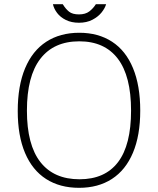

<svg xmlns="http://www.w3.org/2000/svg" viewBox="-20 -890 757 920"><path d="M65 -358Q65 -478.5 100.2 -562.8Q135.5 -647 201.8 -690Q268 -733 360 -733Q451 -733 516.8 -690.2Q582.5 -647.5 617.2 -563.8Q652 -480 652 -360Q652 -241 617 -158Q582 -75 516.2 -32.5Q450.5 10 359 10Q267 10 201 -32.2Q135 -74.5 100 -157Q65 -239.5 65 -358ZM608 -360Q608 -525.5 544.5 -608.8Q481 -692 360 -692Q238 -692 173.5 -608.5Q109 -525 109 -360Q109 -196 173.5 -113.5Q238 -31 361 -31Q483 -31 545.5 -113Q608 -195 608 -360ZM358.5 -781Q322.5 -781 295.8 -794.2Q269 -807.5 253.8 -827.8Q238.5 -848 233.5 -870H280.5Q281.5 -868 283 -866.5Q294.5 -847.5 310.8 -834.2Q327 -821 358.5 -821Q389 -821 407.8 -835.2Q426.5 -849.5 439.5 -870H488.5Q483 -850.5 466.5 -830Q450 -809.5 422.5 -795.2Q395 -781 358.5 -781Z"/></svg>

Font: Public Sans VF
Style: Regular
Weight: 400
Designer: Pablo Impallari, Rodrigo Fuenzalida (Modified by Dan O. Williams and USWDS)
Version: Version 1.003